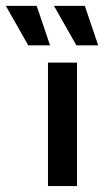

<svg xmlns="http://www.w3.org/2000/svg" viewBox="-105 -628 352 648"><path d="M56.9 0V-416.7H154.9V0ZM152.8 -475 77.1 -608.3H181.2L226.4 -475ZM-9.7 -475 -85.4 -608.3H18.8L63.9 -475Z"/></svg>

Font: Afacad Flux Medium
Style: Regular
Weight: 500
Designer: Kristian Moeller
Foundry: Dicotype
Version: Version 1.100